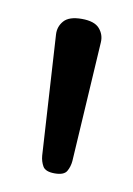

<svg xmlns="http://www.w3.org/2000/svg" viewBox="-49 -1130 268 388"><g transform="rotate(10 84.5 -936.5)"><path d="M89 -778Q70 -778 64.5 -787.5Q59 -797 58 -809L43 -1055Q42 -1071 52.5 -1083Q63 -1095 89 -1095Q115 -1095 125.5 -1083Q136 -1071 135 -1055L120 -809Q119 -797 113.5 -787.5Q108 -778 89 -778Z"/></g></svg>

Font: Playwrite CL
Style: Regular
Weight: 400
Designer: Veronika Burian, José Scaglione
Foundry: TypeTogether
Version: Version 1.002